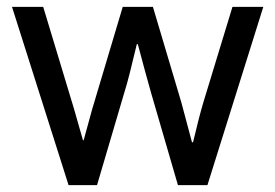

<svg xmlns="http://www.w3.org/2000/svg" viewBox="-20 -540 802 560"><path d="M180 0 15 -520H106L196 -222L222 -131H224L249 -222L338 -520H426L509 -241L540 -125H543Q552 -163 559.5 -192Q567 -221 573 -241L658 -520H748L585 0H499L421 -268Q414 -293 404 -329Q394 -365 382 -411H379Q368 -365 359 -329Q350 -293 342 -268L263 0Z"/></svg>

Font: Liter
Style: Regular
Weight: 400
Designer: Anton Skugarov
Foundry: skugi
Version: Version 1.004; ttfautohint (v1.8.4.7-5d5b)